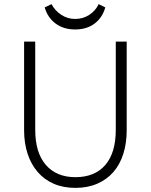

<svg xmlns="http://www.w3.org/2000/svg" viewBox="-20 -902 733 932"><path d="M346 10Q287 10 241 -10Q195 -30 163 -67Q131 -104 114 -155.5Q97 -207 97 -270V-700H151V-272Q151 -161 202.5 -101.5Q254 -42 346 -42Q440 -42 491 -101Q542 -160 542 -272V-700H595V-270Q595 -207 578.5 -155Q562 -103 530 -66.5Q498 -30 451.5 -10Q405 10 346 10ZM345 -759Q288 -759 249.5 -788Q211 -817 197 -866L230 -882Q247 -850 277.5 -830Q308 -810 345 -810Q383 -810 413.5 -830Q444 -850 459 -882L491 -866Q477 -816 439 -787.5Q401 -759 345 -759Z"/></svg>

Font: Tilda Sans Light
Style: Regular
Weight: 300
Designer: ParaType Ltd
Foundry: ParaType Ltd
Version: Version 1.009